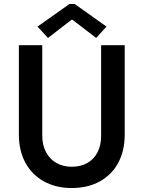

<svg xmlns="http://www.w3.org/2000/svg" viewBox="-20 -950 731 978"><path d="M76.2 -263.7V-719.7H195.3V-257.8Q195.3 -210.9 214.4 -175Q233.4 -139.2 267.3 -119.9Q301.3 -100.6 345.7 -100.6Q391.1 -100.6 425 -119.9Q459 -139.2 477.1 -175Q495.1 -210.9 495.1 -257.8V-719.7H615.2V-263.7Q615.2 -182.1 582.3 -120.8Q549.3 -59.6 488.3 -25.9Q427.2 7.8 345.7 7.8Q265.1 7.8 203.9 -25.9Q142.6 -59.6 109.4 -121.1Q76.2 -182.6 76.2 -263.7ZM170.9 -814.5 334 -929.7H360.4L522.5 -814.5L469.7 -756.8L348.6 -849.6H344.7L224.6 -756.8Z"/></svg>

Font: Reddit Sans Chocolate SemiBold
Style: Regular
Weight: 600
Designer: Stephen Hutchings
Foundry: Reddit
Version: Version 1.011